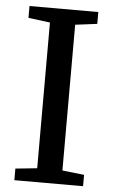

<svg xmlns="http://www.w3.org/2000/svg" viewBox="-53 -780 480 816"><g transform="rotate(5 186.5 -371.5)"><path d="M132.1 -59V-680.7L39.5 -692.5V-743H333V-692.5L239.7 -680.7V-58.9L333 -48.5V0H39.8V-49.5Z"/></g></svg>

Font: Merriweather 7pt Light
Style: Regular
Weight: 300
Designer: Eben Sorkin
Foundry: Eben Sorkin
Version: Version 2.200;gftools[0.9.31]